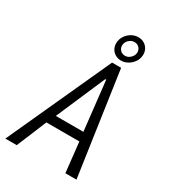

<svg xmlns="http://www.w3.org/2000/svg" viewBox="-222 -1053 1044 1168"><g transform="rotate(30 300.0 -469.5)"><path d="M337 -725H400.5L505.5 0H427.5L404.5 -210H173L86 0H6ZM396.5 -273 358 -617H351.5L203 -273ZM299.5 -840Q299.5 -848 301 -856Q305 -878.5 319.5 -897.5Q334 -916.5 355.2 -927.8Q376.5 -939 399.5 -939Q422 -939 439.8 -928.8Q457.5 -918.5 467.5 -901Q477.5 -883.5 477.5 -862Q477.5 -854.5 476 -846Q472 -823 457.2 -804Q442.5 -785 421.5 -773.8Q400.5 -762.5 377.5 -762.5Q355 -762.5 337.2 -772.8Q319.5 -783 309.5 -800.5Q299.5 -818 299.5 -840ZM439.5 -855.5Q439.5 -875 426.5 -888.2Q413.5 -901.5 393.5 -901.5Q379 -901.5 366 -893.8Q353 -886 345.2 -873Q337.5 -860 337.5 -845.5Q337.5 -826 350.8 -813Q364 -800 384 -800Q398 -800 410.8 -807.8Q423.5 -815.5 431.5 -828.2Q439.5 -841 439.5 -855.5Z"/></g></svg>

Font: JuliaMono Light
Style: Italic
Weight: 300
Italic angle: -9°
Monospace: yes
Designer: cormullion
Foundry: corm
Version: Version 0.054; ttfautohint (v1.8.4)